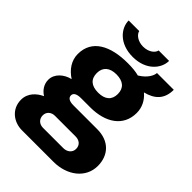

<svg xmlns="http://www.w3.org/2000/svg" viewBox="-261 -841 1155 1155"><g transform="rotate(45 316.0 -263.5)"><path d="M306 -586C420 -586 478 -660 478 -724H389C386 -703 357 -674 306 -674C262 -674 229 -699 224 -724H134C134 -660 191 -586 306 -586ZM147 197H416C531 197 622 128 622 26C622 -64 565 -128 463 -128H260C220 -128 207 -143 207 -160C207 -179 224 -191 262 -191H340C469 -191 562 -251 562 -365C562 -412 541 -453 505 -483C577 -501 621 -541 621 -621H478C477 -600 460 -561 407 -529C381 -536 351 -539 312 -539C165 -539 60 -486 60 -365C60 -309 93 -263 141 -232C89 -220 44 -181 44 -130C44 -92 65 -62 96 -42C54 -23 13 14 13 71C13 148 75 197 147 197ZM311 -287C253 -287 222 -314 222 -365C222 -416 256 -443 311 -443C369 -443 401 -416 401 -365C401 -314 369 -287 311 -287ZM226 97C195 97 172 76 172 45C172 14 196 -5 226 -5H402C433 -5 457 13 457 46C457 77 431 97 399 97Z"/></g></svg>

Font: Archivo ExtraBold
Style: Regular
Weight: 800
Designer: Hector Gatti
Foundry: Omnibus-Type
Version: Version 2.001